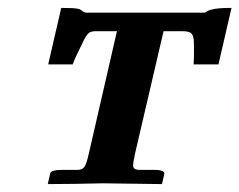

<svg xmlns="http://www.w3.org/2000/svg" viewBox="-20 -465 606 486"><path d="M322 -77 394 -386H442C468 -386 471 -378 471 -346V-330C471 -323 471 -312 470 -302H533L566 -445C526 -445 515 -441 507 -438C500 -435 503 -433 496 -433H199C194 -433 189 -436 186 -439C181 -442 180 -445 135 -445L102 -302H164C169 -316 176 -330 181 -340C200 -381 203 -386 223 -386H276L205 -77C197 -42 193 -36 177 -35H137C119 -35 108 -32 107 -26L101 1C140 1 202 0 241 -1L390 1L396 -25C397 -31 389 -35 371 -35H331C322 -36 317 -38 317 -47C317 -53 319 -62 322 -77Z"/></svg>

Font: Linux Libertine O
Style: Bold Italic
Weight: 700
Italic angle: -11.5°
Designer: Philipp H. Poll
Foundry: Philipp H. Poll
Version: Version 4.1.0